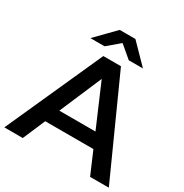

<svg xmlns="http://www.w3.org/2000/svg" viewBox="-205 -1051 1159 1208"><g transform="rotate(30 374.5 -447.0)"><path d="M-5 0 310 -700H438L754 0H618L347 -631H399L129 0ZM140 -162 175 -264H553L588 -162ZM183 -757 317 -894H431L565 -757H462L326 -872H422L286 -757Z"/></g></svg>

Font: MOST Montserrat SemiBold
Style: Regular
Weight: 600
Designer: Julieta Ulanovsky
Foundry: Julieta Ulanovsky
Version: Version 8.000;March 11, 2024;FontCreator 15.0.0.2926 64-bit